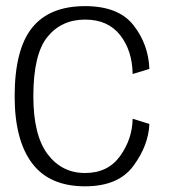

<svg xmlns="http://www.w3.org/2000/svg" viewBox="-20 -618 579 642"><path d="M264.5 5Q376 5 426.2 -63.5Q476.5 -132 479.5 -203.5L423.5 -221Q422.5 -153.5 381.8 -96.5Q341 -39.5 264.5 -39.5Q186.5 -39.5 139 -102.8Q91.5 -166 91.5 -296Q91.5 -436.5 138.5 -494.5Q185.5 -552.5 264.5 -552.5Q341 -552.5 381.8 -500.5Q422.5 -448.5 423.5 -370.5L479.5 -387.5Q476.5 -469.5 426.5 -533.5Q376.5 -597.5 264.5 -597.5Q145 -597.5 87 -524.8Q29 -452 29 -296Q29 -150 87 -72.5Q145 5 264.5 5Z"/></svg>

Font: Anybody Light
Style: Regular
Weight: 300
Designer: Tyler Finck
Foundry: Etcetera Type Company
Version: Version 1.111; ttfautohint (v1.8.4)